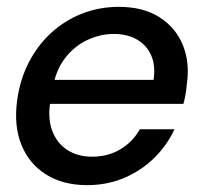

<svg xmlns="http://www.w3.org/2000/svg" viewBox="-20 -528 586 560"><path d="M234 12Q164 12 114.5 -19Q65 -50 42.5 -105.5Q20 -161 30 -235Q38 -295 63.5 -345Q89 -395 128.5 -431.5Q168 -468 218.5 -488Q269 -508 327 -508Q398 -508 445.5 -477.5Q493 -447 513.5 -396Q534 -345 525 -283Q524 -270 521.5 -255Q519 -240 515 -225H101L113 -295H428Q434 -338 420.5 -367.5Q407 -397 379 -413Q351 -429 312 -429Q272 -429 234 -411Q196 -393 169 -357.5Q142 -322 133 -267L128 -239Q118 -185 132 -147.5Q146 -110 176.5 -90.5Q207 -71 248 -71Q295 -71 331 -92.5Q367 -114 388 -151H489Q467 -104 430 -67.5Q393 -31 343 -9.5Q293 12 234 12Z"/></svg>

Font: DM Sans 36pt Medium
Style: Italic
Weight: 500
Italic angle: -10°
Designer: Colophon Foundry, Jonny Pinhorn
Foundry: Colophon Foundry
Version: Version 4.004;gftools[0.9.30]